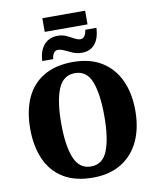

<svg xmlns="http://www.w3.org/2000/svg" viewBox="-107 -1110 985 1202"><g transform="rotate(-10 385.0 -509.0)"><path d="M246 -941V-1028H518V-941ZM199 -764Q202 -830 234.5 -866.5Q267 -903 321 -903Q352 -903 376.5 -891.5Q401 -880 421.5 -868.5Q442 -857 459 -857Q477 -857 486.5 -873.5Q496 -890 498 -910H569Q566 -843 536 -807.5Q506 -772 454 -772Q423 -772 396.5 -783Q370 -794 348 -805Q326 -816 307 -816Q289 -816 279 -799Q269 -782 269 -764ZM386 10Q273 10 198.5 -36Q124 -82 87.5 -165Q51 -248 51 -359Q51 -470 87.5 -552Q124 -634 199 -679.5Q274 -725 387 -725Q494 -725 568 -679.5Q642 -634 680.5 -551.5Q719 -469 719 -358Q719 -247 680.5 -164.5Q642 -82 567.5 -36Q493 10 386 10ZM386 -61Q461 -61 491.5 -139.5Q522 -218 522 -358Q522 -498 492 -576Q462 -654 387 -654Q311 -654 279.5 -576Q248 -498 248 -358Q248 -218 279.5 -139.5Q311 -61 386 -61Z"/></g></svg>

Font: Noto Serif SemiCondensed Black
Style: Regular
Weight: 900
Width: 4
Designer: Monotype Design Team
Foundry: Monotype Imaging Inc.
Version: Version 2.014; ttfautohint (v1.8.4.7-5d5b)